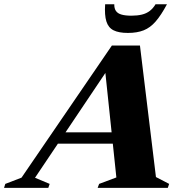

<svg xmlns="http://www.w3.org/2000/svg" viewBox="-96 -904 878 924"><path d="M159 -212.5 176.5 -267H508.5L491 -212.5ZM654.5 -52 718 -19 711.5 0H374L381 -19L464 -50L408 -582.5L433 -585.5L72.5 -48.5L143 -19L136.5 0H-76.5L-70.5 -19L7.5 -49L442.5 -685H577.5ZM536.5 -828.5Q565 -828.5 586.8 -833.8Q608.5 -839 624.8 -851.5Q641 -864 652.5 -883.5H707.5Q679.5 -831 653.2 -800.8Q627 -770.5 595.2 -758Q563.5 -745.5 519.5 -745.5Q476 -745.5 450.8 -758Q425.5 -770.5 416 -800.8Q406.5 -831 410 -883.5H454Q453.5 -863.5 462 -851.2Q470.5 -839 489 -833.8Q507.5 -828.5 536.5 -828.5Z"/></svg>

Font: Newsreader 36pt ExtraBold
Style: Italic
Weight: 800
Italic angle: -17°
Designer: Hugues Gentile
Foundry: Production Type
Version: Version 1.003